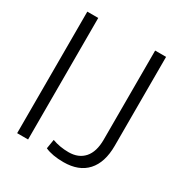

<svg xmlns="http://www.w3.org/2000/svg" viewBox="-167 -824 908 958"><g transform="rotate(30 287.5 -345.5)"><path d="M61 0V-700.2H124V0ZM514.2 -701.2V-189Q514.2 -92.8 467.5 -41.5Q420.9 9.8 333 9.8Q268.1 9.8 227.1 -8.8L235.8 -62Q280.3 -45.9 330.1 -45.9Q387.2 -45.9 419.2 -82Q451.2 -118.2 451.2 -188V-701.2Z"/></g></svg>

Font: LT Hoop Light
Style: Regular
Weight: 300
Designer: Daniel Lyons
Foundry: LyonsType
Version: Version 1.000